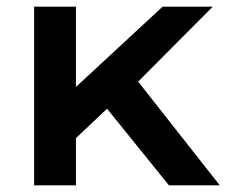

<svg xmlns="http://www.w3.org/2000/svg" viewBox="-20 -554 677 574"><path d="M82 0V-534H207V-294L466 -534H616L393 -310L637 0H485L300 -229L207 -141V0Z"/></svg>

Font: Montserrat Thin SemiBold
Style: Regular
Weight: 600
Version: Version 9.000